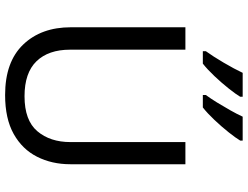

<svg xmlns="http://www.w3.org/2000/svg" viewBox="-132 -852 994 771"><g transform="rotate(90 365.5 -467.0)"><path d="M640 -252Q640 -178 610 -118.5Q580 -59 518.5 -24.5Q457 10 362 10Q229 10 159.5 -62.5Q90 -135 90 -254V-714H180V-251Q180 -164 226.5 -116Q273 -68 367 -68Q464 -68 507.5 -119.5Q551 -171 551 -252V-714H640ZM545 -934Q535 -917 512 -888Q489 -859 462 -830.5Q435 -802 412 -784H362V-796Q376 -815 392 -841Q408 -867 423.5 -894.5Q439 -922 449 -944H545ZM369 -934Q359 -917 336 -888Q313 -859 286 -830.5Q259 -802 236 -784H186V-796Q207 -825 232 -867.5Q257 -910 273 -944H369Z"/></g></svg>

Font: Noto Sans Nag Mundari
Style: Regular
Weight: 400
Designer: Muthu Nedumaran
Version: Version 1.000; ttfautohint (v1.8.4.7-5d5b)